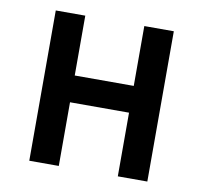

<svg xmlns="http://www.w3.org/2000/svg" viewBox="-66 -621 733 692"><g transform="rotate(10 300.0 -275.0)"><path d="M84 0V-550H192V-331H408V-550H516V0H408V-233H192V0Z"/></g></svg>

Font: JetBrains Mono SemiBold
Style: Regular
Weight: 472
Monospace: yes
Designer: Philipp Nurullin, Konstantin Bulenkov
Foundry: JetBrains
Version: Version 2.305; ttfautohint (v1.8.4.7-5d5b)